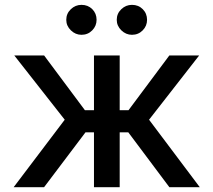

<svg xmlns="http://www.w3.org/2000/svg" viewBox="-20 -775 884 795"><path d="M36.6 0 248 -279.3 39.1 -545.4H162.6L331.5 -318.8H369.1V-545.4H475.6V-318.8H512.2L681.2 -545.4H804.7L597.2 -279.3L807.1 0H681.2L511.2 -227.1H475.6V0H369.1V-227.1H334L162.6 0ZM317.4 -630.9Q292.5 -630.9 273.4 -649.4Q254.4 -668 254.4 -692.9Q254.4 -718.8 273.2 -736.8Q292 -754.9 317.4 -754.9Q344.2 -754.9 362.1 -737.1Q379.9 -719.2 379.9 -692.9Q379.9 -667.5 361.8 -649.2Q343.8 -630.9 317.4 -630.9ZM526.4 -630.9Q501.5 -630.9 482.4 -649.4Q463.4 -668 463.4 -692.9Q463.4 -718.8 482.2 -736.8Q501 -754.9 526.4 -754.9Q553.2 -754.9 571 -737.1Q588.9 -719.2 588.9 -692.9Q588.9 -667.5 570.8 -649.2Q552.7 -630.9 526.4 -630.9Z"/></svg>

Font: Karasuma Gothic
Style: Regular
Weight: 500
Designer: Rasmus Andersson / Ryoko Nishizuka
Foundry: Genbu
Version: Version 1.00